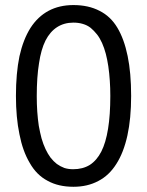

<svg xmlns="http://www.w3.org/2000/svg" viewBox="-20 -715 572 747"><path d="M95.7 -81.1Q122.1 -34.2 165 -11.7Q207 11.7 265.6 11.7Q320.3 11.7 362.3 -10.7Q404.3 -32.2 432.6 -77.1Q460.9 -121.1 475.6 -187.5Q490.2 -253.9 490.2 -341.8Q490.2 -431.6 476.6 -497.1Q462.9 -563.5 436.5 -607.4Q410.2 -651.4 367.2 -672.9Q324.2 -695.3 265.6 -695.3Q210.9 -695.3 168.9 -672.9Q127 -650.4 98.6 -606.4Q70.3 -561.5 55.7 -496.1Q42 -429.7 42 -341.8Q42 -257.8 55.7 -192.4Q68.4 -127 95.7 -81.1ZM157.2 -557.6Q174.8 -591.8 202.1 -609.4Q229.5 -627 265.6 -627Q285.2 -627 301.8 -622.1Q319.3 -617.2 333 -606.4Q345.7 -595.7 357.4 -581.1Q368.2 -567.4 377 -547.9Q385.7 -528.3 391.6 -505.9Q397.5 -483.4 401.4 -457Q405.3 -430.7 407.2 -401.4Q409.2 -373 409.2 -341.8Q409.2 -267.6 400.4 -213.9Q391.6 -159.2 374 -125Q356.4 -90.8 329.1 -73.2Q301.8 -56.6 264.6 -56.6Q246.1 -56.6 230.5 -61.5Q214.8 -67.4 201.2 -77.1Q188.5 -86.9 176.8 -101.6Q166 -116.2 157.2 -134.8Q148.4 -153.3 141.6 -176.8Q135.7 -199.2 130.9 -225.6Q127 -252 125 -280.3Q123 -309.6 123 -340.8Q123 -415 131.8 -468.8Q139.6 -522.5 157.2 -557.6Z"/></svg>

Font: Aptus Gothic JP
Style: Medium
Weight: 400
Designer: Fuminori Ogawa / Motoya
Version: Version 1